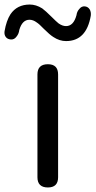

<svg xmlns="http://www.w3.org/2000/svg" viewBox="-73 -826 421 846"><path d="M138 0Q92 0 92 -45V-498Q92 -543 138 -543Q183 -543 183 -498V-271V-45Q183 0 138 0ZM218 -645Q189 -645 162 -663Q146 -673 120 -699Q100 -720 89 -727Q73 -739 57 -739Q25 -739 12 -694Q10 -677 0 -665Q-10 -651 -25 -652Q-40 -653 -47.5 -663Q-55 -673 -53 -688Q-45 -735 -27 -763Q2 -806 58 -806Q86 -806 113 -789Q128 -778 154 -752Q175 -731 185 -723Q202 -711 218 -711Q251 -711 264 -759Q266 -775 276 -786Q286 -799 300 -798Q314 -797 322 -785Q329 -773 327 -757Q308 -645 218 -645Z"/></svg>

Font: GenSenRounded TW R
Style: Regular
Weight: 400
Version: Version 1.501;PS 1;hotconv 16.6.51;makeotf.lib2.5.65220